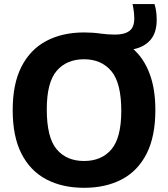

<svg xmlns="http://www.w3.org/2000/svg" viewBox="-20 -908 821 938"><path d="M390.5 9.5Q284.5 9.5 206.2 -31.8Q128 -73 85 -157Q42 -241 42 -370Q42 -499 85.2 -583Q128.5 -667 206.8 -708.2Q285 -749.5 390.5 -749.5Q432.5 -749.5 469.2 -744.2Q506 -739 542.5 -739Q588 -739 612 -756.8Q636 -774.5 636 -817.5Q636 -849 627.5 -888H735Q741 -868 743.2 -849.5Q745.5 -831 745.5 -811Q745.5 -748 715 -713Q684.5 -678 632 -667.5Q683.5 -621.5 711.2 -547.2Q739 -473 739 -370Q739 -241 696 -156.8Q653 -72.5 574.8 -31.5Q496.5 9.5 390.5 9.5ZM390.5 -121.5Q476 -121.5 524.2 -178.2Q572.5 -235 572.5 -366.5Q572.5 -503 523.8 -560.8Q475 -618.5 390.5 -618.5Q305.5 -618.5 257 -562Q208.5 -505.5 208.5 -373.5Q208.5 -236 256.8 -178.8Q305 -121.5 390.5 -121.5Z"/></svg>

Font: Encode Sans
Style: Bold
Weight: 700
Designer: Multiple Designers
Foundry: Impallari Type
Version: Version 3.002; ttfautohint (v1.8.3) -l 8 -r 50 -G 200 -x 14 